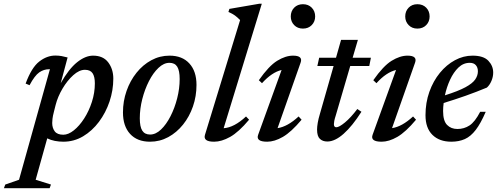

<svg xmlns="http://www.w3.org/2000/svg" viewBox="-110 -730 2607 1004"><path d="M156.5 235 149.5 254H-89.5L-82.5 235L-10.5 210L151 -368H147Q119 -368 95.2 -351.5Q71.5 -335 44.5 -284.5L24 -293Q55 -377 95.2 -408.2Q135.5 -439.5 179.5 -439.5Q196.5 -439.5 211.8 -436.8Q227 -434 243.5 -429.5L207.5 -295Q250 -370 293.2 -404.5Q336.5 -439 376.5 -439Q429.5 -439 456 -403.8Q482.5 -368.5 482.5 -319Q482.5 -258 462.8 -199.2Q443 -140.5 407.5 -93Q372 -45.5 324.5 -17.2Q277 11 221 11Q199 11 177 6.8Q155 2.5 137 -6.5L76.5 210ZM172 -146Q166 -123 164.5 -109Q163 -95 163 -87Q163 -61 176.2 -43.2Q189.5 -25.5 221 -25.5Q247.5 -25.5 276.2 -48.5Q305 -71.5 330 -110.2Q355 -149 370.5 -197Q386 -245 386 -294Q386 -329.5 374 -347.2Q362 -365 334 -365Q304.5 -365 273.2 -337Q242 -309 217 -266.8Q192 -224.5 181 -181.5Z M776.5 -439Q843 -439 880.2 -398.2Q917.5 -357.5 917.5 -286Q917.5 -227 899 -173.5Q880.5 -120 847.2 -78.5Q814 -37 769.8 -13Q725.5 11 674.5 11Q607.5 11 570.2 -29.8Q533 -70.5 533 -142Q533 -201 551.8 -254.5Q570.5 -308 603.8 -349.5Q637 -391 681.2 -415Q725.5 -439 776.5 -439ZM675 -26.5Q704.5 -26.5 732 -52.8Q759.5 -79 781.5 -122Q803.5 -165 816.5 -216Q829.5 -267 829.5 -316.5Q829.5 -361 816.8 -381.2Q804 -401.5 776 -401.5Q746.5 -401.5 718.8 -375.2Q691 -349 669 -306Q647 -263 634 -212Q621 -161 621 -111.5Q621 -67 634 -46.8Q647 -26.5 675 -26.5Z M1145.5 -625Q1132 -639 1118.8 -648.8Q1105.5 -658.5 1084.5 -667.5L1089.5 -683.5L1246 -710.5H1259L1059.5 -59.5Q1115 -63.5 1176.5 -121L1192.5 -104Q1138 -39 1093.2 -14Q1048.5 11 1009.5 11Q950.5 11 962 -25.5Z M1410.5 -644Q1410.5 -671.5 1428.2 -689.8Q1446 -708 1474 -708Q1502.5 -708 1520.2 -689.8Q1538 -671.5 1538 -644Q1538 -617 1520.2 -598.8Q1502.5 -580.5 1474 -580.5Q1446 -580.5 1428.2 -598.8Q1410.5 -617 1410.5 -644ZM1240 -25.5 1362.5 -364Q1311.5 -352 1260 -295L1243.5 -310.5Q1296 -385.5 1339.5 -412.2Q1383 -439 1422.5 -439Q1475 -439 1462 -402.5L1341.5 -60Q1393.5 -67.5 1451.5 -121L1467 -104Q1413 -39.5 1369.2 -14.2Q1325.5 11 1287 11Q1226.5 11 1240 -25.5Z M1646 -127Q1640 -108.5 1638 -98Q1636 -87.5 1636 -81Q1636 -64.5 1648.5 -64.5Q1663.5 -64.5 1694 -89.8Q1724.5 -115 1758.5 -160L1780 -145.5Q1732.5 -71 1687 -30.5Q1641.5 10 1601.5 10Q1577.5 10 1562.8 -3.8Q1548 -17.5 1548 -52.5Q1548 -67 1551.5 -87.8Q1555 -108.5 1563 -135L1634.5 -385H1549.5L1559 -428H1647L1673.5 -521.5H1761.5L1734 -428H1829.5L1821 -385H1721.5Z M2009 -644Q2009 -671.5 2026.8 -689.8Q2044.5 -708 2072.5 -708Q2101 -708 2118.8 -689.8Q2136.5 -671.5 2136.5 -644Q2136.5 -617 2118.8 -598.8Q2101 -580.5 2072.5 -580.5Q2044.5 -580.5 2026.8 -598.8Q2009 -617 2009 -644ZM1838.5 -25.5 1961 -364Q1910 -352 1858.5 -295L1842 -310.5Q1894.5 -385.5 1938 -412.2Q1981.5 -439 2021 -439Q2073.5 -439 2060.5 -402.5L1940 -60Q1992 -67.5 2050 -121L2065.5 -104Q2011.5 -39.5 1967.8 -14.2Q1924 11 1885.5 11Q1825 11 1838.5 -25.5Z M2430 -145.5Q2404 -85 2377.8 -50.8Q2351.5 -16.5 2320.8 -2.8Q2290 11 2250 11Q2187.5 11 2151.2 -24.8Q2115 -60.5 2115 -127.5Q2115 -193 2135.2 -249.8Q2155.5 -306.5 2190.2 -349Q2225 -391.5 2269 -415.2Q2313 -439 2361 -439Q2418.5 -439 2443.8 -412.2Q2469 -385.5 2469 -350.5Q2469 -328.5 2459.8 -306.8Q2450.5 -285 2436 -272Q2382 -249.5 2324.8 -229.2Q2267.5 -209 2210 -191.5Q2207 -169.5 2207 -149.5Q2207 -98 2227.8 -76.8Q2248.5 -55.5 2282 -55.5Q2317 -55.5 2345.2 -74Q2373.5 -92.5 2401 -145.5ZM2346.5 -401.5Q2313 -401.5 2287.2 -376.8Q2261.5 -352 2243.5 -313Q2225.5 -274 2216.5 -231.5Q2286.5 -253.5 2323.8 -273.8Q2361 -294 2375 -314.5Q2389 -335 2389 -357Q2389 -377 2378.2 -389.2Q2367.5 -401.5 2346.5 -401.5Z"/></svg>

Font: Newsreader Text Medium
Style: Italic
Weight: 500
Italic angle: -17°
Designer: Hugues Gentile
Foundry: Production Type
Version: Version 1.001